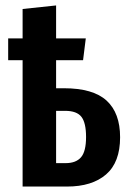

<svg xmlns="http://www.w3.org/2000/svg" viewBox="-20 -685 477 705"><path d="M421 -181Q421 -89 369.5 -44.5Q318 0 226 0H63V-464H10V-544H63V-652L186 -665V-544H295L285 -464H186V-361H214Q322 -361 371.5 -315.5Q421 -270 421 -181ZM296 -182Q296 -234 279 -256Q262 -278 219 -278H186V-86H221Q259 -86 277.5 -107.5Q296 -129 296 -182Z"/></svg>

Font: Fira Sans Extra Condensed Medium
Style: Regular
Weight: 500
Width: 1
Designer: Carrois Corporate & Edenspiekermann AG
Foundry: Carrois Corporate GbR & Edenspiekermann AG
Version: Version 4.203